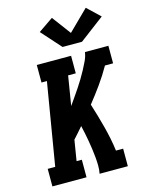

<svg xmlns="http://www.w3.org/2000/svg" viewBox="-143 -1078 886 1163"><g transform="rotate(-15 300.0 -496.5)"><path d="M37 0V-110H84L170 -625H136V-735H351V-625H303L273 -441Q289 -464 305.5 -487.5Q322 -511 338 -535Q354 -559 368.5 -583Q383 -607 396.5 -632Q410 -657 422 -682.5Q434 -708 438 -735H585V-625H534Q503 -570 466 -518.5Q429 -467 390 -418Q402 -380 413 -342.5Q424 -305 434 -266.5Q444 -228 452 -189Q460 -150 465 -110H510V0H333Q338 -26 337.5 -52.5Q337 -79 334.5 -105Q332 -131 328.5 -156.5Q325 -182 320.5 -207.5Q316 -233 311 -258Q306 -283 300 -308Q285 -290 269.5 -273Q254 -256 239 -239L218 -110H251V0ZM315 -800 205 -923 298 -987 386 -869 512 -993 592 -917 437 -800Z"/></g></svg>

Font: Iosevka Curly Slab XBdEx
Style: Italic
Weight: 800
Width: 7
Italic angle: -9°
Monospace: yes
Designer: Belleve Invis
Foundry: Belleve Invis
Version: Version 11.1.0; ttfautohint (v1.8.3)